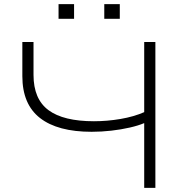

<svg xmlns="http://www.w3.org/2000/svg" viewBox="-20 -908 911 928"><path d="M677 0V-313Q649 -301 607.5 -291.5Q566 -282 518.5 -276.5Q471 -271 423 -271Q259 -271 173.5 -337.5Q88 -404 88 -540V-705H142V-546Q142 -429 214.5 -375.5Q287 -322 434 -322Q498 -322 562.5 -333Q627 -344 677 -366V-705H731V0ZM484 -817V-888H559V-817ZM263 -817V-888H338V-817Z"/></svg>

Font: Nunito Sans 7pt Expanded ExtraLight
Style: Regular
Weight: 250
Width: 7
Designer: Vernon Adams
Foundry: Vernon Adams
Version: Version 3.101;gftools[0.9.27]